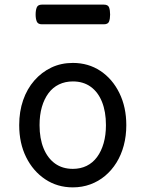

<svg xmlns="http://www.w3.org/2000/svg" viewBox="-20 -791 629 830"><path d="M295 19Q228 19 175.5 -16Q123 -51 93 -111.5Q63 -172 63 -250Q63 -309 80 -358Q97 -407 128.5 -443Q160 -479 202 -499Q244 -519 295 -519Q362 -519 414 -484.5Q466 -450 496 -389Q526 -328 526 -250Q526 -203 515 -162Q504 -121 483.5 -88Q463 -55 434.5 -31Q406 -7 370.5 6Q335 19 295 19ZM295 -61Q328 -61 354.5 -74Q381 -87 399.5 -112Q418 -137 428 -172Q438 -207 438 -250Q438 -308 421 -350.5Q404 -393 372 -416Q340 -439 295 -439Q262 -439 235 -426Q208 -413 189.5 -388Q171 -363 161 -328.5Q151 -294 151 -250Q151 -192 168.5 -149.5Q186 -107 218 -84Q250 -61 295 -61ZM161 -686Q144 -686 139 -698Q134 -710 134 -728Q134 -747 139 -759Q144 -771 161 -771H429Q447 -771 451.5 -759Q456 -747 456 -728Q456 -710 451.5 -698Q447 -686 429 -686Z"/></svg>

Font: Playwrite HU
Style: Regular
Weight: 400
Designer: Veronika Burian, José Scaglione
Foundry: TypeTogether
Version: Version 1.002